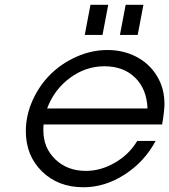

<svg xmlns="http://www.w3.org/2000/svg" viewBox="-20 -769 707 802"><path d="M553.2 -180.2H629.9Q584 -93.8 501.2 -40.3Q418.5 13.2 329.1 13.2Q222.7 13.2 155.3 -53Q87.9 -119.1 87.9 -221.2Q87.9 -287.1 116.2 -349.9Q144.5 -412.6 190.9 -458.5Q237.3 -504.4 300 -532.2Q362.8 -560.1 429.2 -560.1Q495.1 -560.1 549.3 -532Q603.5 -503.9 635.3 -452.1Q667 -400.4 667 -335Q667 -306.2 657.2 -249H162.1Q161.1 -241.2 161.1 -224.1Q161.1 -151.4 211.2 -103.3Q261.2 -55.2 338.9 -55.2Q401.4 -55.2 460.4 -89.6Q519.5 -124 553.2 -180.2ZM176.8 -315.9H596.2Q592.8 -397.5 544.2 -444.8Q495.6 -492.2 416 -492.2Q337.9 -492.2 272 -443.4Q206.1 -394.5 176.8 -315.9ZM334 -623 357.9 -749H432.1L408.2 -623ZM481 -623 504.9 -749H579.1L555.2 -623Z"/></svg>

Font: Involve
Style: Italic
Weight: 400
Italic angle: -10.5°
Designer: Stefan Peev
Foundry: Context Ltd.
Version: Version 1.001